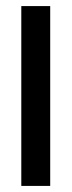

<svg xmlns="http://www.w3.org/2000/svg" viewBox="-20 -611 235 631"><path d="M50 0V-591H145V0Z"/></svg>

Font: Alumni Sans Thin SemiBold
Style: Regular
Weight: 600
Version: Version 1.018